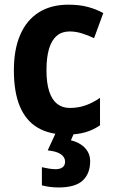

<svg xmlns="http://www.w3.org/2000/svg" viewBox="-20 -577 497 837"><path d="M270.5 9.8Q195.8 9.8 144.5 -20.3Q93.3 -50.3 66.9 -112.5Q40.5 -174.8 40.5 -270.5Q40.5 -362.3 68.6 -426.3Q96.7 -490.2 149.7 -523.4Q202.6 -556.6 278.3 -556.6Q326.7 -556.6 363.5 -546.6Q400.4 -536.6 430.2 -520L390.1 -410.6Q361.3 -424.3 335.2 -432.1Q309.1 -439.9 283.2 -439.9Q250 -439.9 227.5 -420.9Q205.1 -401.9 193.8 -364.5Q182.6 -327.1 182.6 -271Q182.6 -215.8 194.3 -179.2Q206.1 -142.6 228.8 -124.5Q251.5 -106.4 284.2 -106.4Q321.3 -106.4 353.5 -117.9Q385.7 -129.4 416 -150.4V-30.8Q385.7 -9.8 350.8 0Q315.9 9.8 270.5 9.8ZM373 126Q373 179.7 340.6 210Q308.1 240.2 235.4 240.2Q213.4 240.2 195.3 237.5Q177.2 234.9 162.6 231V151.9Q176.8 155.3 193.4 158Q210 160.6 222.7 160.6Q241.2 160.6 252.4 152.6Q263.7 144.5 263.7 127.4Q263.7 108.4 245.4 95.5Q227.1 82.5 188 78.6L224.1 0H304.2L289.1 34.7Q313.5 40.5 332.3 52.7Q351.1 64.9 362.1 83.3Q373 101.6 373 126Z"/></svg>

Font: Open Sans SemiCondensed
Style: Bold
Weight: 700
Width: 4
Designer: Monotype Design Team
Foundry: Monotype Imaging Inc.
Version: Version 3.003